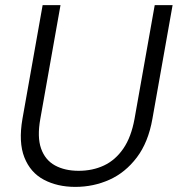

<svg xmlns="http://www.w3.org/2000/svg" viewBox="-20 -720 696 752"><path d="M275 12Q205 12 152 -16Q99 -44 75.5 -103.5Q52 -163 68 -255L147 -700H217L138 -255Q125 -183 141 -138Q157 -93 195.5 -72Q234 -51 288 -51Q343 -51 387.5 -72Q432 -93 463 -138Q494 -183 507 -255L586 -700H656L577 -255Q561 -163 516 -103.5Q471 -44 408.5 -16Q346 12 275 12Z"/></svg>

Font: DM Sans 9pt Light
Style: Italic
Weight: 300
Italic angle: -10°
Version: Version 4.004;gftools[0.9.30]